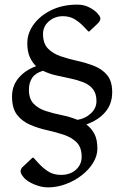

<svg xmlns="http://www.w3.org/2000/svg" viewBox="-20 -690 540 830"><path d="M188 120Q159 120 130 108Q101 96 86 81Q69 62 69 51Q69 47 71.5 40.5Q74 34 82 28L120 -8H125L147 16Q165 36 188 51Q211 66 244 66Q284 66 308.5 43.5Q333 21 333 -12Q333 -53 311.5 -74.5Q290 -96 255.5 -107.5Q221 -119 182.5 -127.5Q144 -136 109.5 -151Q75 -166 53.5 -194Q32 -222 32 -273Q32 -319 60 -352.5Q88 -386 136 -404Q119 -420 108.5 -444Q98 -468 98 -503Q98 -547 126 -585Q154 -623 202.5 -646.5Q251 -670 314 -670Q341 -670 362 -660Q383 -650 398 -636Q405 -628 409.5 -622Q414 -616 414 -609Q414 -600 401 -587L366 -554H362L341 -576Q324 -594 302.5 -607Q281 -620 252 -620Q217 -620 191.5 -598Q166 -576 166 -543Q166 -502 187.5 -480Q209 -458 243 -446.5Q277 -435 315.5 -426.5Q354 -418 388 -404.5Q422 -391 443.5 -365Q465 -339 465 -291Q465 -241 435.5 -206Q406 -171 353 -152Q375 -136 388 -111.5Q401 -87 401 -48Q401 -16 382.5 14Q364 44 333 68Q302 92 264 106Q226 120 188 120ZM105 -302Q105 -263 125 -242Q145 -221 177 -210.5Q209 -200 246 -192.5Q283 -185 315 -172Q348 -177 372.5 -199.5Q397 -222 397 -253Q397 -286 381.5 -305Q366 -324 341 -334Q316 -344 285.5 -350.5Q255 -357 223.5 -364Q192 -371 166 -384Q134 -375 119.5 -354Q105 -333 105 -302Z"/></svg>

Font: Spectral SC
Style: Regular
Weight: 400
Designer: Jean-Baptiste Levee
Foundry: Production Type
Version: Version 2.001